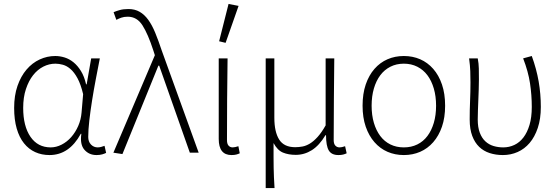

<svg xmlns="http://www.w3.org/2000/svg" viewBox="-20 -777 2834 977"><path d="M232 12Q192 12 159 -3Q126 -18 102 -48Q78 -78 65 -123Q52 -168 52 -228Q52 -291 69 -340Q86 -389 115 -423Q144 -457 182 -474.5Q220 -492 261 -492Q285 -492 309 -484.5Q333 -477 354 -460Q375 -443 392 -415.5Q409 -388 418 -348H421L444 -480H488Q478 -429 467.5 -374Q457 -319 448.5 -265.5Q440 -212 434.5 -164Q429 -116 429 -80Q429 -56 443 -41.5Q457 -27 477 -27Q486 -27 495 -29.5Q504 -32 512 -35L520 1Q512 5 500 8.5Q488 12 471 12Q433 12 409.5 -15Q386 -42 394 -96H391Q332 12 232 12ZM238 -27Q266 -27 293.5 -41Q321 -55 342.5 -79.5Q364 -104 378 -136Q392 -168 395 -204L403 -298Q391 -348 374.5 -378.5Q358 -409 339 -425.5Q320 -442 300 -447.5Q280 -453 262 -453Q230 -453 200.5 -438Q171 -423 148.5 -394.5Q126 -366 112 -324Q98 -282 98 -228Q98 -135 135 -81Q172 -27 238 -27Z M603 7 557 0 768 -496 760 -521Q733 -604 705 -648Q677 -692 630 -692Q611 -692 597 -687Q583 -682 572 -676L558 -715Q572 -721 590 -726Q608 -731 634 -731Q666 -731 690.5 -717Q715 -703 734.5 -676Q754 -649 770 -610Q786 -571 803 -520L991 0H946L790 -443H786Z M1158 12Q1093 12 1093 -70V-480H1138Q1135 -270 1135 -64Q1135 -45 1143 -36Q1151 -27 1164 -27Q1175 -27 1193 -33L1200 3Q1192 7 1182 9.5Q1172 12 1158 12ZM1095 -567 1143 -757 1194 -747 1128 -559Z M1332 180V-480H1376V-178Q1376 -106 1400.5 -67Q1425 -28 1482 -28Q1501 -28 1519.5 -31.5Q1538 -35 1557 -46.5Q1576 -58 1596 -80Q1616 -102 1637 -139V-480H1681Q1680 -374 1679 -270.5Q1678 -167 1678 -64Q1678 -45 1686.5 -36Q1695 -27 1708 -27Q1719 -27 1736 -33L1744 3Q1736 7 1726 9.5Q1716 12 1702 12Q1667 12 1653 -11.5Q1639 -35 1639 -89H1636Q1605 -37 1567 -13Q1529 11 1485 11Q1448 11 1420 -0.5Q1392 -12 1372 -49Q1372 -8 1372 21.5Q1372 51 1372.5 76Q1373 101 1374 125.5Q1375 150 1377 180Z M2035 12Q1990 12 1952 -4.5Q1914 -21 1885.5 -53.5Q1857 -86 1841 -132.5Q1825 -179 1825 -239Q1825 -300 1841 -347Q1857 -394 1885.5 -426.5Q1914 -459 1952 -475.5Q1990 -492 2035 -492Q2080 -492 2118 -475.5Q2156 -459 2184.5 -426.5Q2213 -394 2229 -347Q2245 -300 2245 -239Q2245 -179 2229 -132.5Q2213 -86 2184.5 -53.5Q2156 -21 2118 -4.5Q2080 12 2035 12ZM2035 -27Q2073 -27 2103.5 -42Q2134 -57 2155 -85Q2176 -113 2187.5 -152Q2199 -191 2199 -239Q2199 -287 2187.5 -326.5Q2176 -366 2155 -394Q2134 -422 2103.5 -437.5Q2073 -453 2035 -453Q1997 -453 1966.5 -437.5Q1936 -422 1915 -394Q1894 -366 1882.5 -326.5Q1871 -287 1871 -239Q1871 -191 1882.5 -152Q1894 -113 1915 -85Q1936 -57 1966.5 -42Q1997 -27 2035 -27Z M2539 12Q2503 12 2472 2Q2441 -8 2418.5 -29.5Q2396 -51 2383 -85.5Q2370 -120 2370 -169Q2370 -217 2372 -263.5Q2374 -310 2374 -358Q2374 -387 2373 -415Q2372 -443 2367 -480H2411Q2416 -454 2416.5 -428.5Q2417 -403 2417 -372Q2417 -348 2416 -321.5Q2415 -295 2414 -268Q2413 -241 2412 -215.5Q2411 -190 2411 -169Q2411 -129 2421.5 -101.5Q2432 -74 2450 -57.5Q2468 -41 2491.5 -34Q2515 -27 2541 -27Q2571 -27 2597.5 -39.5Q2624 -52 2643.5 -77.5Q2663 -103 2674.5 -141.5Q2686 -180 2686 -233Q2686 -293 2677 -353Q2668 -413 2642 -480L2686 -492Q2710 -426 2721 -362.5Q2732 -299 2732 -233Q2732 -172 2716.5 -126Q2701 -80 2675 -49.5Q2649 -19 2614 -3.5Q2579 12 2539 12Z"/></svg>

Font: hySource Sans Pro Light
Style: Regular
Weight: 300
Designer: Paul D. Hunt
Foundry: Adobe Systems Incorporated
Version: Version 2.021;PS 2.000;hotconv 1.0.86;makeotf.lib2.5.63406